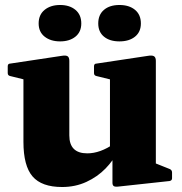

<svg xmlns="http://www.w3.org/2000/svg" viewBox="-20 -735 728 770"><path d="M605 -162V-50L586 -87L661 -57Q670 -53 670 -43V-20Q670 -11 660 -9L457 13Q442 15 436.5 11.5Q431 8 431 -2V-123L421 -139V-162ZM229 15Q147 15 110.5 -27.5Q74 -70 74 -166V-310H258V-192Q258 -120 330 -120Q382 -120 438 -159L454 -131Q436 -93 403.5 -59.5Q371 -26 326.5 -5.5Q282 15 229 15ZM421 -162V-310H605V-162ZM74 -310V-462L94 -412L21 -430Q11 -432 11 -442V-469Q11 -480 21 -480L227 -511Q244 -514 251 -509.5Q258 -505 258 -491V-310ZM421 -310V-462L440 -412L367 -430Q357 -432 357 -442V-469Q357 -480 367 -480L573 -511Q590 -514 597.5 -509.5Q605 -505 605 -491V-310ZM221 -569Q183 -569 159 -588Q135 -607 135 -641Q135 -676 159 -695.5Q183 -715 221 -715Q259 -715 282.5 -695.5Q306 -676 306 -641Q306 -607 282.5 -588Q259 -569 221 -569ZM459 -569Q420 -569 397 -588Q374 -607 374 -641Q374 -676 397 -695.5Q420 -715 459 -715Q498 -715 521.5 -695.5Q545 -676 545 -641Q545 -607 521.5 -588Q498 -569 459 -569Z"/></svg>

Font: Hahmlet ExtraBold
Style: Regular
Weight: 800
Designer: Minjoo Ham & Mark Frömberg
Foundry: hypertype
Version: Version 1.002